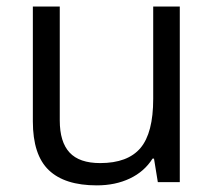

<svg xmlns="http://www.w3.org/2000/svg" viewBox="-20 -555 654 585"><path d="M162.1 -535.2V-188Q162.1 -122.6 191.9 -90.3Q221.7 -58.1 285.2 -58.1Q369.1 -58.1 408 -104Q446.8 -149.9 446.8 -253.9V-535.2H527.8V0H460.9L449.2 -71.8H444.8Q419.9 -32.2 375.7 -11.2Q331.5 9.8 274.9 9.8Q177.2 9.8 128.7 -36.6Q80.1 -83 80.1 -185.1V-535.2Z"/></svg>

Font: f05545470
Style: Regular
Weight: 400
Foundry: Ascender Corporation
Version: Version 1.10